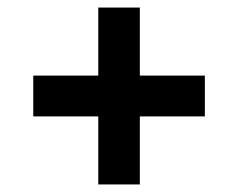

<svg xmlns="http://www.w3.org/2000/svg" viewBox="-20 -604 630 508"><path d="M240 -116V-584H350V-116ZM68 -296V-404H522V-296Z"/></svg>

Font: Host Grotesk Light
Style: Bold
Weight: 700
Version: Version 1.003